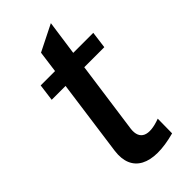

<svg xmlns="http://www.w3.org/2000/svg" viewBox="-226 -748 813 813"><g transform="rotate(-45 181.0 -341.0)"><path d="M297 -2 298 -89C221 -60 180 -79 187 -139L232 -463H352L362 -539H242L264 -695L146 -636L133 -539H47L37 -463H120L73 -121C58 -6 144 40 297 -2Z"/></g></svg>

Font: Ronzino Medium
Style: Italic
Weight: 500
Italic angle: -7.99998°
Designer: Nunzio Mazzaferro
Foundry: Collletttivo
Version: Version 1.000;Glyphs 3.3 (3337)